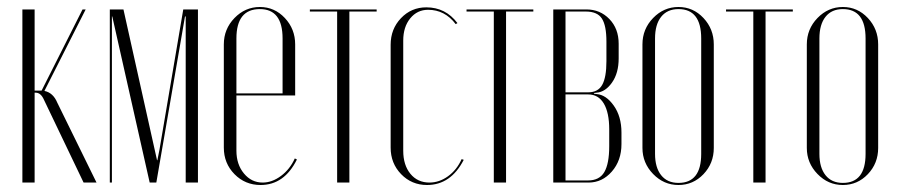

<svg xmlns="http://www.w3.org/2000/svg" viewBox="-20 -522 2569 549"><path d="M219 0 106 -236Q97 -257 82 -257H79V0H44V-495H79V-263H92H99L216 -495H225L107 -262Q132 -257 144 -228L256 0Z M546 -495V0H511V-475H509L427 0H408L301 -475H300V0H294V-495H333L429 -64H430L436 -94L504 -495Z M620 -395Q620 -439 650.5 -470.5Q681 -502 723 -502Q765 -502 794.5 -470.5Q824 -439 824 -395V-249H656V-91Q656 -52 677.5 -26Q699 0 731 0Q758 0 783.5 -19Q809 -38 823 -69L829 -66Q793 7 725 7Q681 7 650.5 -24Q620 -55 620 -100ZM656 -255H788V-412Q788 -496 723 -496Q656 -496 656 -412Z M1057 -495V-489H979V0H944V-489H866V-495Z M1097 -394Q1097 -439 1126.5 -470Q1156 -501 1199 -501Q1254 -501 1288 -456L1283 -453Q1252 -494 1204 -494Q1173 -494 1153 -469.5Q1133 -445 1133 -406V-91Q1133 -50 1153.5 -25Q1174 0 1208 0Q1236 0 1261 -18Q1286 -36 1300 -67L1306 -65Q1269 7 1201 7Q1157 7 1127 -24Q1097 -55 1097 -100Z M1505 -495V-489H1427V0H1392V-489H1314V-495Z M1749 -397V-355Q1749 -313 1730 -286Q1711 -259 1686 -257L1678 -256L1679 -254L1686 -253Q1713 -251 1735 -220Q1757 -189 1757 -143V-110Q1757 -63 1729.5 -31.5Q1702 0 1663 0H1562V-495H1657Q1696 -495 1722.5 -467.5Q1749 -440 1749 -397ZM1597 -258H1662Q1690 -258 1702 -279.5Q1714 -301 1714 -347V-403Q1714 -449 1701 -469Q1688 -489 1655 -489H1597ZM1722 -104V-152Q1722 -200 1706.5 -226Q1691 -252 1662 -252H1597V-6H1661Q1694 -6 1708 -30Q1722 -54 1722 -104Z M2021 -395V-99Q2021 -55 1991.5 -24Q1962 7 1920 7Q1878 7 1847.5 -24.5Q1817 -56 1817 -99V-395Q1817 -439 1847.5 -470.5Q1878 -502 1920 -502Q1962 -502 1991.5 -470.5Q2021 -439 2021 -395ZM1920 -496Q1888 -496 1870.5 -474Q1853 -452 1853 -412V-82Q1853 -43 1870.5 -21Q1888 1 1920 1Q1985 1 1985 -82V-412Q1985 -496 1920 -496Z M2247 -495V-489H2169V0H2134V-489H2056V-495Z M2491 -395V-99Q2491 -55 2461.5 -24Q2432 7 2390 7Q2348 7 2317.5 -24.5Q2287 -56 2287 -99V-395Q2287 -439 2317.5 -470.5Q2348 -502 2390 -502Q2432 -502 2461.5 -470.5Q2491 -439 2491 -395ZM2390 -496Q2358 -496 2340.5 -474Q2323 -452 2323 -412V-82Q2323 -43 2340.5 -21Q2358 1 2390 1Q2455 1 2455 -82V-412Q2455 -496 2390 -496Z"/></svg>

Font: Moniqa ExtLt Narrow Display
Style: Regular
Weight: 200
Width: 4
Designer: Rajesh Rajput
Foundry: Rajesh Rajput
Version: Version 1.000